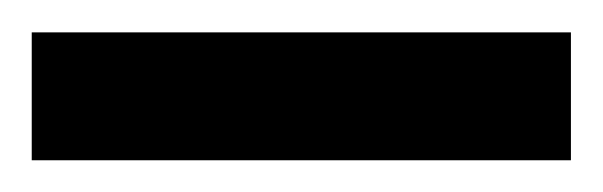

<svg xmlns="http://www.w3.org/2000/svg" viewBox="-20 65 380 121"><path d="M0 166V85.4H339.8V166Z"/></svg>

Font: Charis SIL Eur
Style: Bold
Weight: 700
Foundry: SIL International
Version: Version 5.000